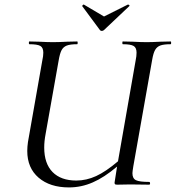

<svg xmlns="http://www.w3.org/2000/svg" viewBox="-20 -806 767 838"><path d="M385 -10Q335 12 281 12Q198 12 148.5 -30.5Q99 -73 99 -147Q99 -165 102 -186L165 -544Q169 -561 169 -576Q169 -598 156 -605.5Q143 -613 108 -613Q106 -613 106 -619Q106 -625 108 -625L150 -624Q188 -622 211 -622Q235 -622 273 -624L317 -625Q319 -625 319 -619Q319 -613 317 -613Q286 -613 271 -607Q256 -601 248.5 -586.5Q241 -572 236 -542L179 -221Q173 -190 173 -162Q173 -92 209.5 -55Q246 -18 313 -18Q357 -18 399.5 -37.5Q442 -57 495 -102L572 -542Q576 -561 576 -576Q576 -598 563 -605.5Q550 -613 516 -613Q514 -613 514 -619Q514 -625 516 -625L559 -624Q597 -622 620 -622Q643 -622 681 -624L725 -625Q727 -625 727 -619Q727 -613 725 -613Q695 -613 680 -607.5Q665 -602 657 -588Q649 -574 644 -544L562 -81Q558 -57 558 -50Q558 -27 573.5 -19.5Q589 -12 631 -12Q635 -12 635 -6Q635 0 631 0L548 -1L493 0Q485 0 482.5 -1.5Q480 -3 480 -9L491 -79Q434 -31 385 -10ZM339 -779V-780Q339 -782 342 -784.5Q345 -787 346 -786L434 -734L538 -786H539Q542 -786 544.5 -783Q547 -780 544 -779L434 -675Q430 -671 424 -671Q419 -671 416 -675Z"/></svg>

Font: CormorantInfant-MediumItalic
Style: Italic
Weight: 500
Italic angle: -10°
Designer: Christian Thalmann (Catharsis Fonts)
Foundry: Catharsis Fonts
Version: Version 3.303